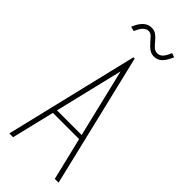

<svg xmlns="http://www.w3.org/2000/svg" viewBox="-255 -823 860 860"><g transform="rotate(45 175.0 -393.0)"><path d="M307 0 258 -203H92L43 0H19L171 -634H179L331 0ZM175 -549 97 -224H253ZM280 -770 300 -763Q287 -732 271.5 -716.5Q256 -701 233 -701Q216 -701 202.5 -711Q189 -721 178.5 -733.5Q168 -746 158 -756Q148 -766 136 -766Q108 -766 89 -718L67 -724Q92 -786 135 -786Q153 -786 165.5 -776.5Q178 -767 188.5 -754Q199 -741 209.5 -731.5Q220 -722 234 -722Q248 -722 259 -733Q270 -744 280 -770Z"/></g></svg>

Font: Inconsolata ExtraCondensed ExtraLight
Style: Regular
Weight: 200
Width: 2
Monospace: yes
Designer: Raph Levien, Cyreal, Brenton Simpson
Foundry: Raph Levien, Cyreal, Google
Version: Version 3.001; ttfautohint (v1.8.2.53-6de2)